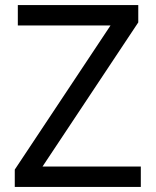

<svg xmlns="http://www.w3.org/2000/svg" viewBox="-20 -734 612 754"><path d="M533 0V-80H147L523 -646V-714H50V-634H414L38 -68V0Z"/></svg>

Font: Noto Sans Arabic
Style: Regular
Weight: 400
Designer: Monotype Design Team, Nadine Chahine, Nizar Qandah and Khaled Hosny
Foundry: Monotype Imaging Inc.
Version: Version 2.012